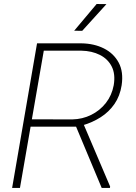

<svg xmlns="http://www.w3.org/2000/svg" viewBox="-20 -924 667 944"><path d="M162.1 -710.9H380.9Q442.9 -710 491 -685.8Q539.1 -661.6 563.5 -616.2Q587.9 -570.8 578.1 -504.9Q569.8 -451.7 542.7 -412.6Q515.6 -373.5 475.1 -347.7Q434.6 -321.8 385.7 -307.6L367.2 -301.3H109.9L114.7 -337.4L335.4 -336.9Q385.3 -337.9 428.2 -359.1Q471.2 -380.4 500.5 -417.7Q529.8 -455.1 539.1 -504.9Q548.3 -559.6 529.3 -596.9Q510.3 -634.3 470.9 -654.1Q431.6 -673.8 380.4 -674.8H195.3L78.1 0H39.6ZM480 0 348.1 -315.4 389.6 -316.4 521.5 -6.8 520.5 0ZM344.7 -772.9 455.1 -904.3 503.4 -903.8 384.3 -772.5Z"/></svg>

Font: Roboto ExtraLight
Style: Italic
Weight: 250
Designer: Christian Robertson
Foundry: Google
Version: Version 3.009; 2024